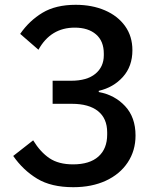

<svg xmlns="http://www.w3.org/2000/svg" viewBox="-20 -766 669 799"><path d="M276 -430Q342 -430 377 -459Q412 -488 412 -536V-543Q412 -595 379.5 -623Q347 -651 291 -651Q191 -651 140 -559L64 -625Q102 -680 157 -713Q212 -746 295 -746Q363 -746 416.5 -723Q470 -700 500.5 -657.5Q531 -615 531 -557Q531 -490 491.5 -446Q452 -402 391 -388V-383Q457 -371 500.5 -324.5Q544 -278 544 -202Q544 -139 511.5 -90Q479 -41 420.5 -14Q362 13 285 13Q193 13 134.5 -22.5Q76 -58 35 -117L118 -182Q148 -133 186 -107.5Q224 -82 284 -82Q353 -82 389.5 -114.5Q426 -147 426 -206V-215Q426 -273 388 -303.5Q350 -334 279 -334H199V-430Z"/></svg>

Font: IBM Plex Sans JP Medm
Style: Regular
Weight: 500
Designer: Mike Abbink; Paul van der Laan; Pieter van Rosmalen; Wujin Sim; Yejin Wi; Jinhee Kim; Boomi Park; Yona Kim; Kichan Ma
Foundry: Sandoll Inc.
Version: Version 1.002